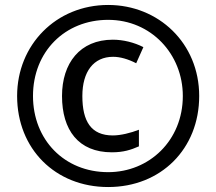

<svg xmlns="http://www.w3.org/2000/svg" viewBox="-20 -744 872 774"><path d="M416 10C629 10 783 -144 783 -357C783 -570 619 -724 416 -724C206 -724 49 -563 49 -357C49 -144 203 10 416 10ZM416 -50C239 -50 113 -181 113 -357C113 -536 242 -664 416 -664C589 -664 717 -526 717 -357C717 -178 582 -50 416 -50ZM431 -130C478 -130 508 -140 540 -154V-221C507 -208 466 -198 435 -198C347 -198 312 -255 312 -357C312 -455 357 -515 436 -515C464 -515 496 -506 529 -489L558 -554C521 -573 476 -584 435 -584C302 -584 230 -489 230 -357C230 -220 296 -130 431 -130Z"/></svg>

Font: Noto Kufi Arabic SemiBold
Style: Regular
Weight: 600
Designer: Monotype Design Team, David Williams, Khaled Hosny
Foundry: Google LLC
Version: Version 2.109